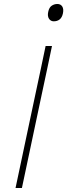

<svg xmlns="http://www.w3.org/2000/svg" viewBox="-20 -944 338 964"><path d="M58 0Q71 -61 82.8 -117Q94.5 -173 108.5 -238.5L158 -472Q172.5 -539.5 184.5 -596.2Q196.5 -653 209 -713H241Q228.5 -653 216.5 -596.2Q204.5 -539.5 190 -472L140.5 -238.5Q126.5 -173 114.8 -117Q103 -61 90 0ZM250 -837Q234.5 -837 226 -850Q217.5 -863 222 -884Q226.5 -906.5 239.5 -915.2Q252.5 -924 268 -924Q284.5 -924 292.5 -911.5Q300.5 -899 296 -877Q291.5 -856 279.5 -846.5Q267.5 -837 250 -837Z"/></svg>

Font: Commissioner Thin
Style: Italic
Weight: 100
Italic angle: -12°
Designer: Kostas Bartsokas
Foundry: Kostas Bartsokas
Version: Version 1.000; ttfautohint (v1.8.3)